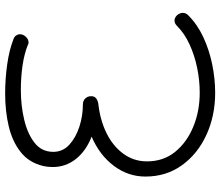

<svg xmlns="http://www.w3.org/2000/svg" viewBox="-75 -679 856 746"><g transform="rotate(90 353.0 -306.0)"><path d="M344 102Q286 102 230 94Q174 86 133 70Q123 67 118 59.5Q113 52 113 45Q113 32 123 21.5Q133 11 145 11Q151 11 155 14Q190 28 235 34.5Q280 41 330 41Q390 41 445 28Q500 15 535 -12.5Q570 -40 570 -85Q570 -122 542 -147.5Q514 -173 472 -186.5Q430 -200 387 -200Q371 -200 362.5 -209.5Q354 -219 354 -229Q351 -254 383 -260Q447 -267 497.5 -292Q548 -317 577.5 -357.5Q607 -398 607 -449Q607 -513 570 -558.5Q533 -604 472.5 -629Q412 -654 340 -654Q292 -654 243.5 -644Q195 -634 152.5 -614.5Q110 -595 81 -566Q71 -556 60 -556Q49 -556 39 -566Q30 -577 30 -588Q30 -600 39 -609Q75 -645 124.5 -668Q174 -691 230 -702.5Q286 -714 340 -714Q430 -714 504 -680Q578 -646 622 -585Q666 -524 666 -443Q666 -376 624.5 -320.5Q583 -265 511 -234Q567 -212 598 -172.5Q629 -133 629 -83Q629 -63 625 -46Q612 9 571 41.5Q530 74 471 88Q412 102 344 102Z"/></g></svg>

Font: Hachi Maru Pop
Style: Regular
Weight: 400
Designer: Nontynet
Foundry: Nontynet
Version: Version 1.300